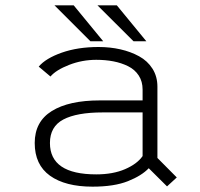

<svg xmlns="http://www.w3.org/2000/svg" viewBox="-20 -688 750 719"><path d="M528 -533.5H480L345 -668H417.5ZM366.5 -533.5H318.5L184 -668H256ZM605.5 10 537 -58Q510.5 -30 459 -9.5Q407.5 11 326.5 11Q224.5 11 167.2 -30Q110 -71 110 -152.5Q110 -232.5 174 -272.2Q238 -312 354 -312H514V-352.5Q514 -383 499.5 -405.2Q485 -427.5 459.8 -440Q434.5 -452.5 404.8 -458.2Q375 -464 340.5 -464Q287.5 -464 238.8 -445Q190 -426 169 -401.5L125 -438.5Q151 -469.5 211.2 -490.8Q271.5 -512 349 -512Q392.5 -512 431 -503.2Q469.5 -494.5 501 -477.2Q532.5 -460 551 -430.8Q569.5 -401.5 569.5 -363.5V-96.5L642 -23.5ZM340.5 -35Q403 -35 448.2 -54.5Q493.5 -74 514 -103.5V-267H364Q267.5 -267 217.2 -240.5Q167 -214 167 -152.5Q167 -35 340.5 -35Z"/></svg>

Font: League Mono UltraLight
Style: Regular
Weight: 200
Width: 6
Designer: Tyler Finck
Foundry: The League of Moveable Type / Tyler Finck
Version: Version 2.210